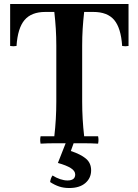

<svg xmlns="http://www.w3.org/2000/svg" viewBox="-20 -720 696 965"><path d="M184 2Q180 -17 184 -35H253Q258 -78 260.5 -121.5Q263 -165 263 -210V-490Q263 -535 260.5 -575Q258 -615 253 -660H208Q138 -660 103.5 -619.5Q69 -579 63 -489Q47 -486 31 -489V-700H626V-489Q610 -486 594 -489Q588 -579 554 -619.5Q520 -660 449 -660H403Q398 -615 395.5 -575Q393 -535 393 -490V-210Q393 -165 395.5 -121.5Q398 -78 403 -35H473Q477 -17 473 2Q439 0 401 0Q363 0 328 0Q294 0 256.5 0Q219 0 184 2ZM244 162Q263 174 282.5 180.5Q302 187 319 187Q358 187 358 157Q358 139 336 125Q314 111 271 99L310 0H350L336 39Q385 55 411.5 77Q438 99 438 136Q438 175 409 200Q380 225 328 225Q300 225 277.5 217.5Q255 210 232 195Q234 176 244 162Z"/></svg>

Font: Poltawski Nowy SemiBold
Style: Regular
Weight: 600
Version: Version 1.001;gftools[0.9.25]